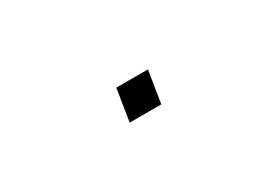

<svg xmlns="http://www.w3.org/2000/svg" viewBox="-8 -553 615 426"><g transform="rotate(-30 300.0 -340.0)"><path d="M253 -299 266 -381H347L334 -299Z"/></g></svg>

Font: Iosevka SS04 XLt Ex Obl
Style: Regular
Weight: 200
Width: 7
Italic angle: -9°
Monospace: yes
Designer: Belleve Invis
Foundry: Belleve Invis
Version: Version 19.0.0; ttfautohint (v1.8.4)